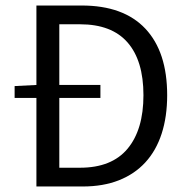

<svg xmlns="http://www.w3.org/2000/svg" viewBox="-20 -676 678 696"><path d="M33 -321V-364L112 -368V-656H276Q428 -656 507 -572Q586 -488 586 -331Q586 -253 566 -191.5Q546 -130 507 -87.5Q468 -45 411 -22.5Q354 0 280 0H112V-321ZM195 -68H270Q385 -68 442.5 -137Q500 -206 500 -331Q500 -456 442.5 -522Q385 -588 270 -588H195V-368H344V-321H195Z"/></svg>

Font: Giro Regular
Style: Regular
Weight: 400
Designer: Paul D. Hunt
Foundry: Adobe Systems Incorporated
Version: Version 1.000;PS 1.0;hotconv 1.0.88;makeotf.lib2.5.647800